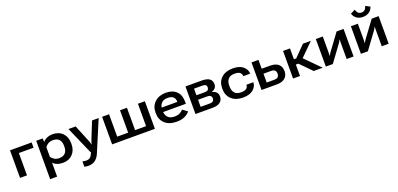

<svg xmlns="http://www.w3.org/2000/svg" viewBox="19 -1975 7031 3393"><g transform="rotate(-20 3535.0 -278.5)"><path d="M68.8 -518.6V0H199.7V-419.9H475.6V-518.6Z M561.5 203.1H692.4V-60.5Q718.3 -28.3 765.9 -9.3Q813.5 9.8 876.5 9.8Q989.7 9.8 1058.8 -62.5Q1127.9 -134.8 1127.9 -251.5V-267.1Q1127.9 -384.3 1058.1 -456.5Q988.3 -528.8 873.5 -528.8Q810.5 -528.8 761.2 -506.3Q711.9 -483.9 689 -451.2H687.5L683.6 -518.6H561.5ZM691.4 -173.8V-346.7Q708.5 -378.9 747.1 -403.6Q785.6 -428.2 839.8 -428.2Q919.4 -428.2 956.5 -385.5Q993.7 -342.8 993.7 -272.5V-246.6Q993.7 -175.8 956.3 -133.3Q918.9 -90.8 840.3 -90.8Q786.6 -90.8 747.1 -115.7Q707.5 -140.6 691.4 -173.8Z M1203.6 202.6Q1220.2 208 1239.7 210.4Q1259.3 212.9 1283.2 212.9Q1356 212.9 1408 174.6Q1460 136.2 1490.7 64L1736.3 -518.6H1611.3L1484.4 -200.7Q1477.1 -181.6 1471.2 -162.8Q1465.3 -144 1460.4 -124.5H1457.5Q1453.6 -144 1447.3 -163.1Q1440.9 -182.1 1433.1 -200.7L1303.2 -518.6H1168.5L1393.6 -3.9H1403.3Q1375.5 72.3 1346.4 92.5Q1317.4 112.8 1273.9 112.8Q1257.3 112.8 1238.5 110.4Q1219.7 107.9 1205.1 103.5Z M1800.8 0H2605V-518.6H2474.6V-97.7H2268.1V-518.6H2137.7V-97.7H1931.6V-518.6H1800.8Z M2713.9 -251.5Q2713.9 -132.3 2793.2 -58.8Q2872.6 14.6 3015.1 14.6Q3104 14.6 3168.7 -16.4Q3233.4 -47.4 3260.7 -90.3L3171.4 -154.3Q3146 -124 3106.4 -104Q3066.9 -84 3013.7 -84Q2925.3 -84 2883.8 -128.2Q2842.3 -172.4 2842.3 -246.6V-272.5Q2842.3 -347.2 2881.8 -391.8Q2921.4 -436.5 2999 -436.5Q3074.2 -436.5 3107.4 -403.8Q3140.6 -371.1 3140.6 -315.4V-311.5H2798.3V-228.5H3270V-275.9Q3270 -395.5 3199 -464.4Q3127.9 -533.2 3000.5 -533.2Q2873.5 -533.2 2793.7 -459.7Q2713.9 -386.2 2713.9 -267.1Z M3368.2 0H3689.9Q3785.2 0 3834 -38.8Q3882.8 -77.6 3882.8 -146.5Q3882.8 -196.8 3851.8 -227.3Q3820.8 -257.8 3770 -267.1V-268.6Q3815.4 -281.2 3840.1 -310.1Q3864.7 -338.9 3864.7 -384.8Q3864.7 -451.2 3817.4 -484.9Q3770 -518.6 3671.9 -518.6H3368.2ZM3497.6 -306.2V-430.2H3655.8Q3696.8 -430.2 3714.8 -415.3Q3732.9 -400.4 3732.9 -370.6Q3732.9 -340.3 3714.8 -323.2Q3696.8 -306.2 3655.8 -306.2ZM3497.6 -88.4V-221.7H3670.4Q3712.9 -221.7 3732.2 -204.1Q3751.5 -186.5 3751.5 -155.8Q3751.5 -124 3731.9 -106.2Q3712.4 -88.4 3670.4 -88.4Z M3966.8 -251.5Q3966.8 -130.9 4046.1 -58.1Q4125.5 14.6 4259.8 14.6Q4386.7 14.6 4453.6 -42.5Q4520.5 -99.6 4520.5 -174.3V-178.7H4390.6V-174.3Q4390.1 -134.3 4359.9 -109.4Q4329.6 -84.5 4258.8 -84.5Q4177.2 -84.5 4138.9 -128.7Q4100.6 -172.9 4100.6 -246.6V-272.5Q4100.6 -346.2 4139.2 -390.4Q4177.7 -434.6 4259.3 -434.6Q4329.1 -434.6 4359.6 -409.7Q4390.1 -384.8 4390.6 -344.7V-339.8H4521L4520.5 -346.2Q4518.1 -420.4 4452.1 -476.8Q4386.2 -533.2 4259.8 -533.2Q4125.5 -533.2 4046.1 -460.7Q3966.8 -388.2 3966.8 -267.1Z M4741.2 -518.6H4610.4V0H4899.4Q5000.5 0 5053.7 -46.4Q5106.9 -92.8 5106.9 -175.3Q5106.9 -260.7 5053.7 -306.4Q5000.5 -352.1 4899.4 -352.1H4741.2ZM4881.3 -258.8Q4932.6 -258.8 4954.3 -237.3Q4976.1 -215.8 4976.1 -176.8Q4976.1 -136.2 4954.3 -114.5Q4932.6 -92.8 4881.3 -92.8H4741.2V-258.8Z M5591.8 0H5761.7L5456.5 -307.6L5356.9 -239.3ZM5269 -314.5V-214.8H5420.4L5726.6 -518.6H5577.6L5377 -314.5ZM5334 -518.6H5203.6V0H5334Z M5819.8 0H5950.7L6176.8 -307.6Q6187.5 -323.7 6195.8 -337.6Q6204.1 -351.6 6210 -365.2H6213.9Q6212.9 -350.6 6212.2 -331.8Q6211.4 -313 6211.4 -298.3V0H6341.8V-518.6H6210.9L5985.4 -212.4Q5974.1 -196.3 5966.3 -182.6Q5958.5 -168.9 5951.7 -154.8H5948.2Q5948.7 -169.4 5949.7 -188.2Q5950.7 -207 5950.7 -222.2V-518.6H5819.8Z M6479.5 0H6610.4L6836.4 -307.6Q6847.2 -323.7 6855.5 -337.6Q6863.8 -351.6 6869.6 -365.2H6873.5Q6872.6 -350.6 6871.8 -331.8Q6871.1 -313 6871.1 -298.3V0H7001.5V-518.6H6870.6L6645 -212.4Q6633.8 -196.3 6626 -182.6Q6618.2 -168.9 6611.3 -154.8H6607.9Q6608.4 -169.4 6609.4 -188.2Q6610.4 -207 6610.4 -222.2V-518.6H6479.5ZM6740.2 -681.6Q6702.6 -681.6 6679.9 -702.6Q6657.2 -723.6 6643.6 -770L6556.2 -725.6Q6580.6 -658.2 6629.2 -628.9Q6677.7 -599.6 6740.2 -599.6Q6801.8 -599.6 6850.6 -628.9Q6899.4 -658.2 6923.8 -725.6L6839.8 -770Q6825.7 -723.6 6802 -702.6Q6778.3 -681.6 6740.2 -681.6Z"/></g></svg>

Font: Roboto Flex
Style: wght 600 wdth 140 opsz 13.0 GRAD 0.00 slnt 0.00 XTRA 468 XOPQ 96 YOPQ 79 YTLC 514 YTUC 712 YTAS 750 YTDE -203.00 YTFI 738
Weight: 600
Width: 8
Designer: Berlow after Robertson
Foundry: Google
Version: Version 3.100